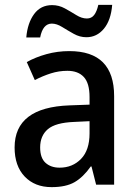

<svg xmlns="http://www.w3.org/2000/svg" viewBox="-20 -759 562 789"><path d="M265 -549Q449 -549 449 -364V0H375L356 -75H353Q322 -31 286.5 -10.5Q251 10 192 10Q123 10 81.5 -33.5Q40 -77 40 -153Q40 -318 266 -326L348 -329V-360Q348 -417 324.5 -442.5Q301 -468 257 -468Q222 -468 189 -457.5Q156 -447 123 -430L90 -504Q126 -524 171 -536.5Q216 -549 265 -549ZM285 -258Q208 -255 176.5 -228Q145 -201 145 -153Q145 -110 167 -90Q189 -70 225 -70Q278 -70 313 -106Q348 -142 348 -211V-261ZM88 -605Q93 -664 120 -701Q147 -738 194 -738Q222 -738 246.5 -724.5Q271 -711 293.5 -697Q316 -683 337 -683Q356 -683 367 -697.5Q378 -712 384 -739H441Q436 -676 407 -641Q378 -606 335 -606Q308 -606 283 -620Q258 -634 235.5 -648Q213 -662 193 -662Q156 -662 145 -605Z"/></svg>

Font: Noto Sans Sinhala SemiCondensed Medium
Style: Regular
Weight: 500
Width: 4
Designer: Jelle Bosma - Monotype Design Team
Foundry: Monotype Imaging Inc.
Version: Version 2.006; ttfautohint (v1.8.4.7-5d5b)